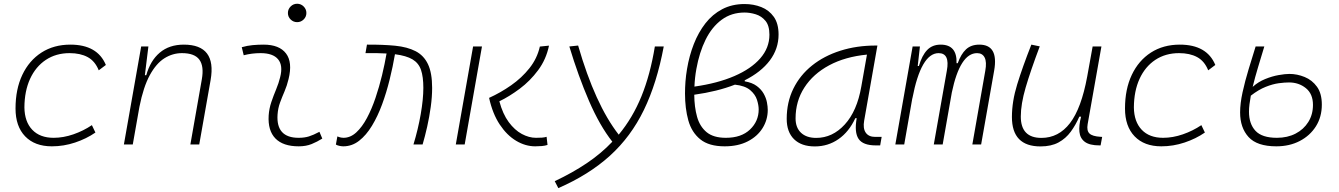

<svg xmlns="http://www.w3.org/2000/svg" viewBox="-20 -763 7071 1014"><path d="M263.2 -35.2Q314.5 -35.2 367.4 -53.5Q420.4 -71.8 465.3 -102.1L483.9 -63Q436.5 -30.3 376.7 -10.3Q316.9 9.8 253.9 9.8Q163.6 9.8 112.8 -43Q62 -95.7 62 -189.9Q62 -292 97.9 -367.7Q133.8 -443.4 199 -485.4Q264.2 -527.3 351.6 -527.3Q494.6 -527.3 539.1 -419.9L501.5 -391.6Q481.9 -440.4 443.1 -461.4Q404.3 -482.4 347.7 -482.4Q275.9 -482.4 222.2 -446.8Q168.5 -411.1 138.9 -346.7Q109.4 -282.2 108.9 -195.8Q109.9 -120.1 150.4 -77.6Q190.9 -35.2 263.2 -35.2Z M634.3 0 725.6 -517.6H763.7L745.1 -365.7H752.4Q773.9 -442.9 824 -485.1Q874 -527.3 950.7 -527.3Q1125 -527.3 1092.3 -340.3L1032.2 0H985.4L1045.9 -344.2Q1058.1 -413.1 1033 -447.8Q1007.8 -482.4 940.9 -482.4Q891.6 -482.4 848.4 -455.3Q805.2 -428.2 771.2 -366.2Q737.3 -304.2 716.3 -198.7L681.2 0Z M1667 -66.9 1682.1 -31.2Q1655.3 -14.2 1625.7 -2.2Q1596.2 9.8 1557.6 9.8Q1475.1 9.8 1434.6 -31.7Q1394 -73.2 1398.9 -153.3Q1401.4 -189.9 1413.1 -224.4Q1424.8 -258.8 1438.5 -291.5Q1452.1 -324.2 1459.5 -355Q1475.6 -417.5 1448.5 -450Q1421.4 -482.4 1356.4 -482.4Q1310.1 -482.4 1267.1 -471.2L1256.8 -513.7Q1285.6 -522 1314.5 -524.7Q1343.3 -527.3 1372.1 -527.3Q1455.1 -527.3 1490.5 -480.7Q1525.9 -434.1 1503.9 -345.2Q1495.6 -310.5 1482.7 -280.5Q1469.7 -250.5 1459 -221.2Q1448.2 -191.9 1445.8 -157.7Q1437.5 -35.2 1557.1 -35.2Q1587.9 -35.2 1611.3 -42.5Q1634.8 -49.8 1667 -66.9ZM1549.3 -646Q1529.3 -646 1514.9 -660.2Q1500.5 -674.3 1500.5 -694.3Q1500.5 -714.4 1514.9 -728.8Q1529.3 -743.2 1549.3 -743.2Q1569.3 -743.2 1583.7 -728.8Q1598.1 -714.4 1598.1 -694.3Q1598.1 -674.3 1583.7 -660.2Q1569.3 -646 1549.3 -646Z M2163.6 0Q2188 -80.1 2201.9 -159.7Q2215.8 -239.3 2215.8 -298.8Q2215.8 -357.4 2203.4 -393.8Q2190.9 -430.2 2158.4 -449.5Q2126 -468.8 2065.9 -476.6Q2054.7 -411.1 2037.8 -342.8Q2021 -274.4 1997.8 -211.4Q1974.6 -148.4 1944.3 -98.6Q1914.1 -48.8 1876.5 -19.5Q1838.9 9.8 1793 9.8Q1785.2 9.8 1773.7 7.6Q1762.2 5.4 1753.9 0.5L1761.7 -42.5Q1774.4 -37.6 1781.7 -36.4Q1789.1 -35.2 1793.9 -35.2Q1830.6 -35.2 1861.6 -63.7Q1892.6 -92.3 1918 -139.9Q1943.4 -187.5 1963.1 -246.1Q1982.9 -304.7 1997.6 -365.5Q2012.2 -426.3 2021.5 -480.5Q1997.6 -481.9 1969.7 -482.4Q1941.9 -482.9 1910.2 -482.4L1918 -527.3Q2002.9 -527.8 2067.1 -521.5Q2131.3 -515.1 2174.8 -492.7Q2218.3 -470.2 2240.2 -424.1Q2262.2 -377.9 2262.2 -298.8Q2262.2 -251.5 2254.9 -198.5Q2247.6 -145.5 2236.1 -94.2Q2224.6 -43 2211.9 0Z M2806.6 9.8Q2754.9 9.8 2706.1 -19.3Q2657.2 -48.3 2619.4 -105.2Q2581.5 -162.1 2563 -246.1Q2623.5 -273.4 2679.4 -312.5Q2735.4 -351.6 2776.1 -402.8Q2816.9 -454.1 2831.1 -517.1L2879.4 -522Q2864.3 -449.2 2822 -392.3Q2779.8 -335.4 2724.9 -294.4Q2669.9 -253.4 2617.2 -228Q2635.3 -160.6 2666.7 -118.2Q2698.2 -75.7 2736.1 -55.4Q2773.9 -35.2 2810.5 -35.2Q2828.1 -35.2 2842 -36.1Q2856 -37.1 2866.7 -40.5L2871.6 2.4Q2858.4 6.8 2841.8 8.3Q2825.2 9.8 2806.6 9.8ZM2387.2 0 2478.5 -517.6H2525.4L2434.1 0Z M2928.7 230.5 2909.7 193.8Q3003.9 149.4 3079.6 98.4Q3155.3 47.4 3213.9 -14.6Q3147 -99.6 3090.6 -230.2Q3034.2 -360.8 2986.8 -517.6L3033.2 -522.5Q3123 -211.4 3247.6 -51.8Q3321.3 -140.6 3367.7 -254.6Q3414.1 -368.7 3438.5 -517.6H3485.4Q3449.2 -323.7 3380.6 -182.4Q3312 -41 3201.4 59.3Q3090.8 159.7 2928.7 230.5Z M3913.1 -338.9V-333.5Q3952.6 -326.7 3976.6 -308.8Q4000.5 -291 4013.2 -268.3Q4025.9 -245.6 4030.3 -222.9Q4034.7 -200.2 4034.7 -182.6Q4034.7 -130.4 4007.3 -86.4Q3980 -42.5 3929 -16.4Q3877.9 9.8 3807.1 9.8Q3724.1 9.8 3678.5 -27.1Q3632.8 -64 3615.2 -127.2Q3597.7 -190.4 3597.7 -269Q3597.7 -299.8 3600.1 -332Q3602.5 -364.3 3608.4 -398.9Q3620.1 -468.8 3644.3 -530.5Q3668.5 -592.3 3705.6 -639.9Q3742.7 -687.5 3794.4 -714.6Q3846.2 -741.7 3912.6 -741.7Q3960 -741.7 4000.7 -725.6Q4041.5 -709.5 4066.7 -674.1Q4091.8 -638.7 4091.8 -580.6Q4091.8 -505.4 4045.7 -443.8Q3999.5 -382.3 3913.1 -338.9ZM3647.5 -305.7Q3769 -322.8 3857.9 -361.1Q3946.8 -399.4 3995.1 -454.8Q4043.5 -510.3 4043.5 -579.6Q4043.5 -627.9 4022.5 -653.1Q4001.5 -678.2 3971.2 -687.5Q3940.9 -696.8 3912.1 -696.8Q3842.8 -696.8 3791.3 -658.7Q3739.7 -620.6 3706.5 -553.5Q3673.3 -486.3 3657.7 -398.9Q3649.4 -353 3647.5 -305.7ZM3861.3 -315.9Q3768.6 -279.8 3646.5 -262.7Q3647 -197.8 3661.4 -146.2Q3675.8 -94.7 3711.9 -64.9Q3748 -35.2 3813.5 -35.2Q3895 -35.2 3940.9 -78.9Q3986.8 -122.6 3986.8 -185.1Q3986.8 -207.5 3977.8 -235.8Q3968.8 -264.2 3941.9 -287.1Q3915 -310.1 3861.3 -315.9Z M4283.2 10.3Q4212.4 10.3 4173.6 -27.8Q4134.8 -65.9 4134.8 -135.3Q4134.8 -223.1 4169.9 -294.7Q4205.1 -366.2 4268.6 -417Q4332 -467.8 4418 -495.1Q4503.9 -522.5 4605 -522.5H4613.8L4543.9 -126Q4536.6 -85.4 4552 -62.7Q4567.4 -40 4602.1 -40H4636.2L4628.4 4.9H4605.5Q4537.6 4.9 4514.4 -29.5Q4491.2 -64 4504.4 -138.7H4497.1Q4463.9 -66.9 4408.4 -28.3Q4353 10.3 4283.2 10.3ZM4290.5 -34.7Q4376.5 -34.7 4441.4 -105.5Q4506.3 -176.3 4528.8 -306.2L4558.6 -474.6Q4443.4 -463.4 4358.9 -418Q4274.4 -372.6 4228 -300.5Q4181.6 -228.5 4181.6 -137.7Q4181.6 -88.9 4210.4 -61.8Q4239.3 -34.7 4290.5 -34.7Z M4838.4 -517.6 4826.7 -414.6H4833Q4849.1 -470.2 4876.5 -498.8Q4903.8 -527.3 4947.8 -527.3Q5035.2 -527.3 5031.7 -429.2H5038.1Q5055.2 -477.5 5081.8 -502.4Q5108.4 -527.3 5152.3 -527.3Q5254.4 -527.3 5230.5 -390.6L5161.6 0H5115.2L5183.6 -389.6Q5191.9 -435.5 5180.2 -459Q5168.5 -482.4 5140.1 -482.4Q5050.3 -482.4 5006.8 -274.4L4958.5 0H4911.6L4980.5 -389.6Q4997.6 -482.4 4937 -482.4Q4844.2 -482.4 4798.3 -242.7V-244.6L4755.4 0H4708.5L4799.8 -517.6Z M5475.1 10.3Q5324.2 10.3 5324.2 -145Q5324.2 -227.1 5352.1 -317.6Q5379.9 -408.2 5426.8 -527.3L5471.2 -518.1Q5422.4 -388.7 5396.7 -300.8Q5371.1 -212.9 5371.1 -147.5Q5371.1 -34.7 5480 -34.7Q5570.8 -34.7 5630.9 -112.8Q5690.9 -190.9 5721.7 -358.4L5750.5 -517.6H5796.9L5724.1 -106.9Q5718.3 -73.2 5733.6 -58.1Q5749 -43 5792 -40.5L5800.8 -40L5792.5 4.9H5787.1Q5734.4 4.9 5709.2 -13.9Q5684.1 -32.7 5680.7 -66.7Q5677.2 -100.6 5689.5 -147H5680.2Q5661.1 -103 5635 -67.4Q5608.9 -31.7 5570.3 -10.7Q5531.7 10.3 5475.1 10.3Z M6122.6 -35.2Q6173.8 -35.2 6226.8 -53.5Q6279.8 -71.8 6324.7 -102.1L6343.3 -63Q6295.9 -30.3 6236.1 -10.3Q6176.3 9.8 6113.3 9.8Q6022.9 9.8 5972.2 -43Q5921.4 -95.7 5921.4 -189.9Q5921.4 -292 5957.3 -367.7Q5993.2 -443.4 6058.3 -485.4Q6123.5 -527.3 6210.9 -527.3Q6354 -527.3 6398.4 -419.9L6360.8 -391.6Q6341.3 -440.4 6302.5 -461.4Q6263.7 -482.4 6207 -482.4Q6135.3 -482.4 6081.5 -446.8Q6027.8 -411.1 5998.3 -346.7Q5968.8 -282.2 5968.3 -195.8Q5969.2 -120.1 6009.8 -77.6Q6050.3 -35.2 6122.6 -35.2Z M6720.7 9.8Q6618.7 9.8 6574 -39.3Q6529.3 -88.4 6529.3 -169.4Q6529.3 -216.3 6542.2 -275.4Q6555.2 -334.5 6574.2 -397.2Q6593.3 -460 6611.3 -517.6H6657.2Q6641.1 -464.4 6624.5 -409.4Q6607.9 -354.5 6595.7 -304.2Q6625 -330.6 6661.6 -345.5Q6698.2 -360.4 6732.7 -366.5Q6767.1 -372.6 6789.6 -372.6Q6830.6 -372.6 6870.1 -356.4Q6909.7 -340.3 6935.3 -304.9Q6960.9 -269.5 6960.9 -210.4Q6960.9 -145.5 6929.7 -95.9Q6898.4 -46.4 6844.2 -18.3Q6790 9.8 6720.7 9.8ZM6585.9 -257.8Q6581.5 -234.4 6578.9 -212.9Q6576.2 -191.4 6576.2 -173.3Q6576.2 -108.9 6610.6 -72Q6645 -35.2 6723.6 -35.2Q6779.3 -35.2 6822.3 -57.4Q6865.2 -79.6 6889.6 -118.9Q6914.1 -158.2 6914.1 -209Q6914.1 -267.1 6876.7 -297.4Q6839.4 -327.6 6787.6 -327.6Q6765.1 -327.6 6733.6 -323.5Q6702.1 -319.3 6664.6 -304.4Q6627 -289.6 6585.9 -257.8Z"/></svg>

Font: Cascadia Mono ExtraLight
Style: Italic
Weight: 200
Italic angle: -10°
Monospace: yes
Designer: Aaron Bell
Foundry: Saja Typeworks
Version: Version 2404.023; ttfautohint (v1.8.4)